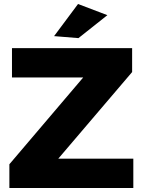

<svg xmlns="http://www.w3.org/2000/svg" viewBox="-20 -942 716 962"><path d="M648 0H27V-119L397 -554H40V-701H642V-581L272 -147H648ZM373 -751 251 -761 371 -922 518 -866Z"/></svg>

Font: Argentum Novus
Style: Bold
Weight: 700
Designer: Julieta Ulanovsky (font) & Cristiano Sobral (main changes)
Foundry: Julieta Ulanovsky (font) & Cristiano Sobral (main changes)
Version: Version 3.00;November 27, 2020;FontCreator 13.0.0.2655 64-bi